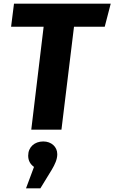

<svg xmlns="http://www.w3.org/2000/svg" viewBox="-20 -713 629 1056"><path d="M556 -566 589 -693H57L41 -566H220L152 0H318L387 -566ZM123 323H202L265 220C282 191 295 164 295 135C295 94 262 65 218 65C170 65 135 96 135 143C135 170 146 190 167 205Z"/></svg>

Font: Fira Sans OT
Style: Bold Italic
Weight: 700
Italic angle: -8°
Designer: Carrois Corporate & Edenspiekermann
Foundry: Carrois Corporate GbR & Edenspiekermann AG
Version: Version 2.001